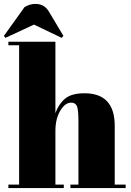

<svg xmlns="http://www.w3.org/2000/svg" viewBox="-33 -964 669 984"><path d="M10 -750H251V-384Q267 -430 300 -458Q333 -486 400 -486Q555 -486 555 -319V-18H611V0H328V-18H369V-343Q369 -403 361 -420.5Q353 -438 332 -438Q300 -438 275.5 -396Q251 -354 251 -294V-18H294V0H10V-18H65V-732H10ZM-13 -780 93 -928Q121 -944 148 -944Q195 -944 218 -904L292 -780L283 -770L141 -838L-5 -770Z"/></svg>

Font: SVN-Abril Fatface
Style: Regular
Weight: 400
Designer: Veronika Burian, Jos? Scaglione
Foundry: TypeTogether
Version: Version 1.001